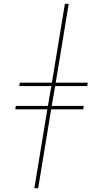

<svg xmlns="http://www.w3.org/2000/svg" viewBox="-20 -843 540 1006"><path d="M160 143 228 -270H60L63 -288H231L249 -392H81L84 -410H252L320 -823H340L272 -410H440L437 -392H269L251 -288H419L416 -270H248L180 143Z"/></svg>

Font: Iosevka Term Curly Thin
Style: Italic
Weight: 100
Italic angle: -9°
Designer: Belleve Invis
Foundry: Belleve Invis
Version: Version 32.3.0